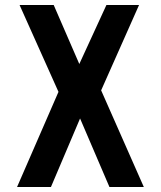

<svg xmlns="http://www.w3.org/2000/svg" viewBox="-20 -745 640 765"><path d="M213 -379 58 -725H194L296 -490L404 -725H534L383 -385L553 0H416L299 -273L183 0H48Z"/></svg>

Font: JuliaMono
Style: Bold
Weight: 700
Monospace: yes
Designer: cormullion
Foundry: corm
Version: Version 0.055; ttfautohint (v1.8.4)